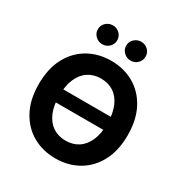

<svg xmlns="http://www.w3.org/2000/svg" viewBox="-214 -1105 1210 1274"><g transform="rotate(30 391.0 -468.0)"><path d="M625 -413.5V-313.7H157.2V-413.5ZM391 9.8Q294.4 9.8 217.1 -34.2Q139.8 -78.1 95 -161.6Q50.2 -245 50.2 -363.4Q50.2 -482.3 95 -566Q139.8 -649.7 217.1 -693.5Q294.4 -737.3 391 -737.3Q487.8 -737.3 564.7 -693.5Q641.7 -649.7 686.6 -566Q731.4 -482.3 731.4 -363.3Q731.4 -244.7 686.6 -161.3Q641.7 -77.8 564.7 -34Q487.8 9.8 391 9.8ZM391.2 -126.2Q447 -126.2 488.4 -153.5Q529.9 -180.8 552.7 -233.6Q575.6 -286.5 575.6 -363.3Q575.6 -440.4 552.7 -493.6Q529.9 -546.8 488.4 -574.1Q447 -601.4 391.2 -601.4Q335.4 -601.4 293.8 -574.1Q252.2 -546.8 229.2 -493.7Q206.1 -440.6 206.1 -363.4Q206.1 -286.6 229.2 -233.7Q252.2 -180.8 293.8 -153.5Q335.4 -126.2 391.2 -126.2ZM282.6 -802Q251.7 -801.8 229.6 -823.2Q207.6 -844.6 207.8 -873.8Q207.6 -904.4 229.6 -925.2Q251.7 -946 282.6 -946.3Q313.2 -946 334.7 -925.2Q356.2 -904.4 356.2 -873.8Q356.2 -844.6 334.7 -823.2Q313.2 -801.8 282.6 -802ZM499.6 -802Q468.9 -801.8 446.9 -823.2Q424.8 -844.6 424.8 -873.8Q424.8 -904.4 446.9 -925.2Q468.9 -946 499.6 -946.3Q530.5 -946 552 -925.2Q573.4 -904.4 573.2 -873.8Q573.4 -844.6 552 -823.2Q530.5 -801.8 499.6 -802Z"/></g></svg>

Font: Inter
Style: Regular
Weight: 400
Designer: Rasmus Andersson
Foundry: rsms
Version: Version 4.000;git-8c9346024